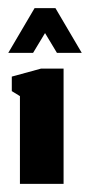

<svg xmlns="http://www.w3.org/2000/svg" viewBox="-23 -452 221 472"><path d="M58.3 -322 87.7 -370.7 117 -322H178L113.3 -432H62L-2.7 -322ZM26 0H133.3V-283.3H77.7L6 -263.7V-228L26 -215.7Z"/></svg>

Font: Jomhuria
Style: Regular
Weight: 400
Designer: Arabic design by Kourosh Beigpour, Latin design by Eben Sorkin, engineering by Lasse Fister and Khaled Hosney
Version: Version 1.0010